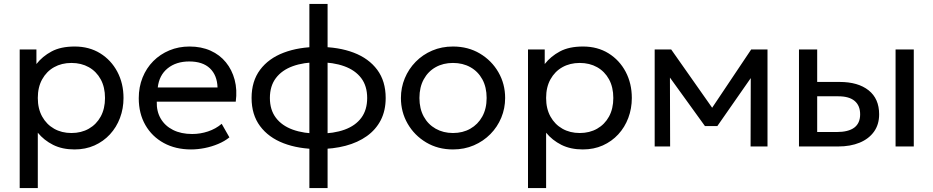

<svg xmlns="http://www.w3.org/2000/svg" viewBox="-20 -740 4716 970"><path d="M79.5 210V-490H164V-416.5Q194.5 -455.5 240.8 -480.2Q287 -505 357.5 -505Q430.5 -505 486 -470.8Q541.5 -436.5 572.8 -377.5Q604 -318.5 604 -245Q604 -191.5 586.2 -144.2Q568.5 -97 535.5 -61.2Q502.5 -25.5 457.2 -5.2Q412 15 356.5 15Q294.5 15 248.2 -8.2Q202 -31.5 171 -69.5V210ZM341 -68Q390.5 -68 428.8 -89.8Q467 -111.5 488.8 -151.2Q510.5 -191 510.5 -245Q510.5 -299.5 488.8 -339.2Q467 -379 428.8 -400.5Q390.5 -422 341 -422Q291.5 -422 253.2 -400.5Q215 -379 193 -339.2Q171 -299.5 171 -245Q171 -191 193 -151.2Q215 -111.5 253.2 -89.8Q291.5 -68 341 -68Z M945 15Q867 15 807.5 -17.5Q748 -50 714.5 -108.2Q681 -166.5 681 -244Q681 -300 700.2 -348Q719.5 -396 754.2 -431Q789 -466 835.8 -485.5Q882.5 -505 937.5 -505Q997 -505 1043.8 -484Q1090.5 -463 1121.2 -425.2Q1152 -387.5 1165.5 -336.8Q1179 -286 1171 -226.5H772Q770.5 -177.5 792 -140.8Q813.5 -104 854.2 -83.5Q895 -63 951 -63Q992 -63 1031 -76Q1070 -89 1100 -114.5L1139 -46Q1115 -26.5 1082.2 -12.8Q1049.5 1 1014 8Q978.5 15 945 15ZM777 -298H1079Q1077 -360 1040.5 -394.8Q1004 -429.5 936 -429.5Q870 -429.5 827 -394.8Q784 -360 777 -298Z M1543 210V-720H1635V210ZM1588.5 13Q1489 13 1412.8 -16.2Q1336.5 -45.5 1293.8 -103Q1251 -160.5 1251 -245Q1251 -330 1294 -387.5Q1337 -445 1413.5 -474Q1490 -503 1590 -503Q1690.5 -503 1766.8 -474Q1843 -445 1885.8 -387.5Q1928.5 -330 1928.5 -245Q1928.5 -181.5 1903.8 -133.2Q1879 -85 1833.5 -52.5Q1788 -20 1725.8 -3.5Q1663.5 13 1588.5 13ZM1590 -65Q1666 -65 1721 -85Q1776 -105 1805.5 -145Q1835 -185 1835 -245Q1835 -305.5 1804.8 -345.5Q1774.5 -385.5 1719 -405.5Q1663.5 -425.5 1588.5 -425.5Q1513.5 -425.5 1458.8 -405.5Q1404 -385.5 1373.8 -345.5Q1343.5 -305.5 1343.5 -245Q1343.5 -185 1373.8 -145Q1404 -105 1459.2 -85Q1514.5 -65 1590 -65Z M2268.5 15Q2192.5 15 2133 -20.5Q2073.5 -56 2039.5 -115Q2005.5 -174 2005.5 -245Q2005.5 -297.5 2025 -344.5Q2044.5 -391.5 2080 -427.8Q2115.5 -464 2163.5 -484.5Q2211.5 -505 2268.5 -505Q2345 -505 2404.5 -469.5Q2464 -434 2498 -375Q2532 -316 2532 -245Q2532 -192.5 2512.5 -145.5Q2493 -98.5 2457.5 -62.5Q2422 -26.5 2374 -5.8Q2326 15 2268.5 15ZM2268.5 -68Q2318 -68 2356.2 -89.8Q2394.5 -111.5 2416.5 -151.2Q2438.5 -191 2438.5 -245Q2438.5 -299.5 2416.8 -339.2Q2395 -379 2356.5 -400.5Q2318 -422 2268.5 -422Q2219 -422 2180.8 -400.5Q2142.5 -379 2120.8 -339.2Q2099 -299.5 2099 -245Q2099 -191 2120.8 -151.2Q2142.5 -111.5 2181 -89.8Q2219.5 -68 2268.5 -68Z M2647.5 210V-490H2732V-416.5Q2762.5 -455.5 2808.8 -480.2Q2855 -505 2925.5 -505Q2998.5 -505 3054 -470.8Q3109.5 -436.5 3140.8 -377.5Q3172 -318.5 3172 -245Q3172 -191.5 3154.2 -144.2Q3136.5 -97 3103.5 -61.2Q3070.5 -25.5 3025.2 -5.2Q2980 15 2924.5 15Q2862.5 15 2816.2 -8.2Q2770 -31.5 2739 -69.5V210ZM2909 -68Q2958.5 -68 2996.8 -89.8Q3035 -111.5 3056.8 -151.2Q3078.5 -191 3078.5 -245Q3078.5 -299.5 3056.8 -339.2Q3035 -379 2996.8 -400.5Q2958.5 -422 2909 -422Q2859.5 -422 2821.2 -400.5Q2783 -379 2761 -339.2Q2739 -299.5 2739 -245Q2739 -191 2761 -151.2Q2783 -111.5 2821.2 -89.8Q2859.5 -68 2909 -68Z M3287.5 0V-490H3368H3371L3598 -167L3558 -166L3775 -490H3857.5V0H3772L3773 -377.5L3790 -370L3604 -103H3541.5L3348 -371L3364.5 -378.5L3365.5 0Z M4016.5 0V-490H4108.5V-73H4206.5Q4266 -73 4295.8 -95.2Q4325.5 -117.5 4325.5 -162.5Q4325.5 -206.5 4297.8 -230Q4270 -253.5 4215.5 -253.5H4094V-326H4222Q4315 -326 4368.2 -283.8Q4421.5 -241.5 4421.5 -162.5Q4421.5 -111 4395.5 -74.8Q4369.5 -38.5 4323 -19.2Q4276.5 0 4214.5 0ZM4504.5 0V-490H4596.5V0Z"/></svg>

Font: Geologica Roman Light
Style: Regular
Weight: 300
Designer: Sindre Bremnes, Frode Helland
Foundry: Monokrom Skriftforlag AS
Version: Version 1.010;gftools[0.9.28]